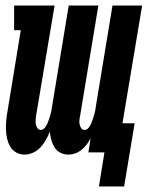

<svg xmlns="http://www.w3.org/2000/svg" viewBox="-20 -550 540 693"><path d="M428 123H337L357 0H299L307 -51Q301 -39 293 -28.5Q285 -18 274.5 -9.5Q264 -1 251.5 3.5Q239 8 226 8Q211 8 197.5 1Q184 -6 176.5 -18.5Q169 -31 165 -45.5Q161 -60 160 -75Q154 -60 146 -45.5Q138 -31 126.5 -18.5Q115 -6 99.5 1Q84 8 68 8Q52 8 38 0Q24 -8 16.5 -21.5Q9 -35 5.5 -50.5Q2 -66 1.5 -82Q1 -98 2.5 -115Q4 -132 7 -148L55 -441H31V-530H177L110 -131Q109 -123 108.5 -115.5Q108 -108 109.5 -100.5Q111 -93 115.5 -87Q120 -81 127 -81Q135 -81 141 -88Q147 -95 150.5 -103Q154 -111 156.5 -118.5Q159 -126 161.5 -134Q164 -142 165.5 -150Q167 -158 168 -166L228 -530H335L269 -131Q267 -123 266.5 -115.5Q266 -108 267.5 -100.5Q269 -93 273.5 -87Q278 -81 285 -81Q293 -81 299 -88Q305 -95 308.5 -103Q312 -111 314.5 -118.5Q317 -126 319.5 -134Q322 -142 323.5 -150Q325 -158 326 -166L386 -530H493L422 -105H466Z"/></svg>

Font: Iosevka Slab Extrabold
Style: Italic
Weight: 800
Italic angle: -9°
Monospace: yes
Designer: Belleve Invis
Foundry: Belleve Invis
Version: Version 11.1.0; ttfautohint (v1.8.3)